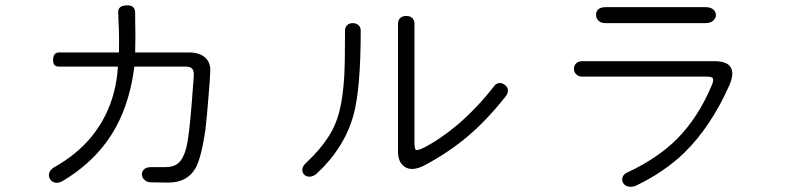

<svg xmlns="http://www.w3.org/2000/svg" viewBox="-20 -746 3040 729"><path d="M428.7 -700.2Q430.7 -664.1 431.6 -627Q432.6 -583 431.6 -546.9H205.1Q182.6 -546.9 181.6 -520.5Q180.7 -493.2 202.1 -493.2H427.7Q418 -336.9 326.2 -225.6Q271.5 -159.2 186.5 -111.3Q170.9 -102.5 167 -89.8Q163.1 -77.1 169.9 -66.4Q175.8 -55.7 188.5 -52.7Q201.2 -49.8 215.8 -57.6Q351.6 -137.7 420.9 -264.6Q473.6 -362.3 490.2 -493.2H685.5Q704.1 -493.2 710.9 -483.4Q716.8 -475.6 715.8 -458Q707 -334 702.1 -288.1Q695.3 -216.8 686.5 -181.6Q675.8 -142.6 657.2 -127Q639.6 -111.3 607.4 -111.3H551.8Q535.2 -111.3 526.4 -102.5Q518.6 -94.7 518.6 -83Q519.5 -71.3 528.3 -63.5Q538.1 -53.7 554.7 -53.7L618.2 -52.7Q690.4 -52.7 721.7 -106.4Q744.1 -145.5 759.8 -252Q765.6 -301.8 771.5 -377.9Q777.3 -443.4 778.3 -474.6Q780.3 -509.8 756.8 -529.3Q735.4 -546.9 696.3 -546.9H493.2Q494.1 -576.2 494.1 -610.4Q494.1 -630.9 493.2 -673.8V-700.2Q491.2 -727.5 460 -725.6Q428.7 -724.6 428.7 -700.2Z M1290 -629.9Q1290 -509.8 1287.1 -456.1Q1282.2 -377.9 1269.5 -327.1Q1255.9 -270.5 1225.6 -224.6Q1196.3 -178.7 1142.6 -127.9Q1129.9 -117.2 1127.9 -103.5Q1127 -91.8 1134.8 -83Q1142.6 -75.2 1155.3 -75.2Q1168 -75.2 1181.6 -85.9Q1288.1 -184.6 1322.3 -309.6Q1349.6 -409.2 1349.6 -629.9Q1349.6 -643.6 1339.8 -651.4Q1331.1 -658.2 1319.3 -658.2Q1307.6 -658.2 1298.8 -651.4Q1290 -643.6 1290 -629.9ZM1491.2 -656.2V-169.9Q1491.2 -130.9 1515.6 -113.3Q1543 -93.8 1589.8 -117.2Q1681.6 -166 1753.9 -226.6Q1829.1 -290 1901.4 -381.8Q1910.2 -394.5 1908.2 -406.2Q1906.2 -417 1896.5 -423.8Q1886.7 -431.6 1876 -430.7Q1863.3 -429.7 1855.5 -418Q1793 -337.9 1719.7 -274.4Q1651.4 -216.8 1587.9 -184.6Q1565.4 -173.8 1559.6 -176.8Q1553.7 -179.7 1553.7 -204.1V-656.2Q1553.7 -670.9 1543.9 -678.7Q1535.2 -685.5 1522.5 -685.5Q1509.8 -685.5 1501 -678.7Q1491.2 -670.9 1491.2 -656.2Z M2279.3 -718.8Q2260.7 -718.8 2251 -710Q2242.2 -701.2 2243.2 -688.5Q2243.2 -676.8 2252 -668Q2261.7 -658.2 2278.3 -658.2H2659.2Q2677.7 -658.2 2688.5 -668Q2698.2 -676.8 2698.2 -688.5Q2698.2 -701.2 2688.5 -710Q2677.7 -718.8 2659.2 -718.8ZM2190.4 -513.7Q2175.8 -513.7 2167 -504.9Q2159.2 -497.1 2159.2 -484.4Q2159.2 -472.7 2167 -464.8Q2175.8 -455.1 2190.4 -455.1H2662.1Q2682.6 -455.1 2686.5 -449.2Q2690.4 -442.4 2683.6 -424.8Q2630.9 -298.8 2549.8 -217.8Q2477.5 -145.5 2363.3 -91.8Q2347.7 -85 2343.8 -73.2Q2339.8 -61.5 2345.7 -51.8Q2351.6 -41 2364.3 -38.1Q2377.9 -34.2 2394.5 -41Q2502.9 -92.8 2579.1 -167Q2679.7 -265.6 2750 -423.8Q2768.6 -468.8 2753.9 -491.2Q2740.2 -513.7 2691.4 -513.7Z"/></svg>

Font: Gulim
Style: Regular
Weight: 400
Version: Version 2.21